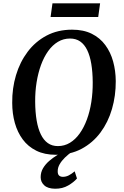

<svg xmlns="http://www.w3.org/2000/svg" viewBox="-20 -934 754 1171"><path d="M320.5 10Q251.5 10 201.2 -15Q151 -40 118.8 -83.5Q86.5 -127 70.5 -184.2Q54.5 -241.5 54.5 -306.5Q53.5 -395 77.5 -475.2Q101.5 -555.5 148.5 -618Q195.5 -680.5 263.8 -716.8Q332 -753 420 -753Q489.5 -753 539.8 -728Q590 -703 622.2 -659.2Q654.5 -615.5 670 -559Q685.5 -502.5 686 -439.5Q686.5 -350.5 663 -269.5Q639.5 -188.5 592.8 -125.8Q546 -63 477.8 -26.5Q409.5 10 320.5 10ZM333 -43Q373 -43 406.5 -63.2Q440 -83.5 466 -120Q492 -156.5 510 -205.2Q528 -254 537 -312Q546 -370 545.5 -432.5Q545 -495 536.8 -544.5Q528.5 -594 511.8 -628.5Q495 -663 469.2 -681Q443.5 -699 407 -699Q367 -699 333.5 -679Q300 -659 274 -622.8Q248 -586.5 230.2 -538Q212.5 -489.5 203.2 -432.2Q194 -375 194.5 -313Q195 -249.5 203.5 -199.5Q212 -149.5 229 -114.5Q246 -79.5 271.8 -61.2Q297.5 -43 333 -43ZM315.5 217Q271.5 216.5 249.8 196.2Q228 176 228 147Q228 116.5 242.5 92Q257 67.5 279.8 47.8Q302.5 28 328.8 12.2Q355 -3.5 377.5 -16.5L403 -26.5L424 -12Q397 6.5 376.2 26.8Q355.5 47 343.8 67.8Q332 88.5 332 109.5Q331.5 128.5 340.2 136.5Q349 144.5 363.5 144.5Q382.5 144.5 399.8 135.5Q417 126.5 435.5 111L449.5 154.5Q430.5 177 396 197.2Q361.5 217.5 315.5 217ZM300 -913.5H590.5L579 -830.5H288.5Z"/></svg>

Font: Merriweather 28pt SemiBold
Style: Italic
Weight: 600
Italic angle: -7.8°
Version: Version 2.101